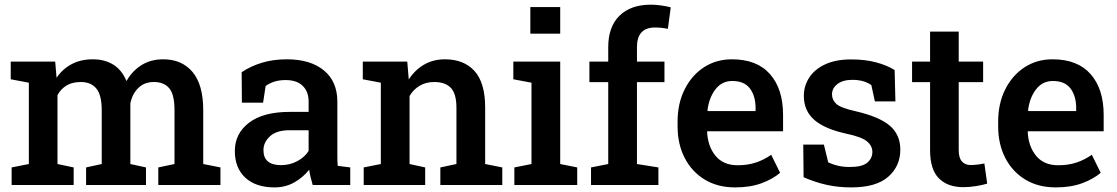

<svg xmlns="http://www.w3.org/2000/svg" viewBox="-20 -792 4782 822"><path d="M29.8 0V-75.2L103.5 -89.8V-438L25.9 -452.6V-528.3H216.3L222.2 -459Q247.6 -496.6 286.6 -517.3Q325.7 -538.1 377 -538.1Q428.7 -538.1 465.6 -514.9Q502.4 -491.7 521.5 -444.8Q545.9 -488.3 585.7 -513.2Q625.5 -538.1 679.2 -538.1Q758.3 -538.1 804.2 -483.9Q850.1 -429.7 850.1 -319.8V-89.8L923.8 -75.2V0H657.7V-75.2L727.1 -89.8V-320.8Q727.1 -387.2 704.6 -414.1Q682.1 -440.9 638.7 -440.9Q598.1 -440.9 572 -415.3Q545.9 -389.6 538.1 -349.1V-89.8L605 -75.2V0H348.6V-75.2L415.5 -89.8V-320.8Q415.5 -384.8 392.6 -412.8Q369.6 -440.9 326.2 -440.9Q290 -440.9 265.4 -426.3Q240.7 -411.6 226.1 -384.8V-89.8L295.4 -75.2V0Z M1155.8 10.3Q1075.2 10.3 1030.3 -31.2Q985.4 -72.8 985.4 -145.5Q985.4 -220.2 1046.1 -266.6Q1106.9 -313 1220.7 -313H1301.3V-357.4Q1301.3 -399.4 1276.1 -424.3Q1251 -449.2 1203.1 -449.2Q1175.8 -449.2 1154.8 -442.6Q1133.8 -436 1117.2 -423.8L1106.4 -352.5H1015.6L1014.6 -482.9Q1053.2 -508.8 1101.3 -523.4Q1149.4 -538.1 1208 -538.1Q1308.6 -538.1 1366.5 -490.7Q1424.3 -443.4 1424.3 -356V-123Q1424.3 -112.3 1424.6 -102.3Q1424.8 -92.3 1425.8 -82L1479.5 -75.2V0H1318.8Q1314 -17.1 1309.8 -33.2Q1305.7 -49.3 1303.7 -65.4Q1277.3 -32.2 1239.7 -11Q1202.1 10.3 1155.8 10.3ZM1183.6 -85Q1221.2 -85 1253.2 -102.3Q1285.2 -119.6 1301.3 -146V-234.4H1219.2Q1164.1 -234.4 1136 -208.7Q1107.9 -183.1 1107.9 -148.9Q1107.9 -85 1183.6 -85Z M1537.1 0V-75.2L1610.4 -89.8V-438L1533.2 -452.6V-528.3H1723.6L1730 -451.7Q1756.3 -492.7 1795.7 -515.4Q1835 -538.1 1884.8 -538.1Q1966.3 -538.1 2011.7 -487.8Q2057.1 -437.5 2057.1 -331.5V-89.8L2130.4 -75.2V0H1865.2V-75.2L1934.1 -89.8V-330.6Q1934.1 -390.6 1910.2 -415.8Q1886.2 -440.9 1838.9 -440.9Q1803.7 -440.9 1776.9 -425Q1750 -409.2 1733.4 -380.9V-89.8L1800.3 -75.2V0Z M2182.1 0V-75.2L2255.4 -89.8V-438L2177.7 -452.6V-528.3H2378.4V-89.8L2451.2 -75.2V0ZM2250.5 -647.9V-761.7H2378.4V-647.9Z M2510.3 0V-75.2L2584 -89.8V-440.4H2503.4V-528.3H2584V-590.3Q2584 -677.2 2632.1 -724.6Q2680.2 -772 2766.6 -772Q2786.6 -772 2809.6 -768.8Q2832.5 -765.6 2851.6 -760.7L2839.4 -668.5Q2829.1 -670.9 2814 -672.6Q2798.8 -674.3 2784.2 -674.3Q2707 -674.3 2707 -590.3V-528.3H2824.7V-440.4H2707V-89.8L2798.8 -75.2V0Z M3127.4 10.3Q3052.2 10.3 2997.1 -23.2Q2941.9 -56.6 2911.4 -115.7Q2880.9 -174.8 2880.9 -251V-271.5Q2880.9 -348.6 2910.9 -408.9Q2940.9 -469.2 2993.4 -503.7Q3045.9 -538.1 3113.8 -538.1Q3220.7 -538.1 3276.6 -474.6Q3332.5 -411.1 3332.5 -300.3V-230H3008.3L3007.3 -227.5Q3010.3 -165 3043.5 -124.8Q3076.7 -84.5 3138.2 -84.5Q3181.2 -84.5 3216.3 -96.2Q3251.5 -107.9 3281.7 -129.4L3319.8 -52.2Q3288.6 -25.4 3240.5 -7.6Q3192.4 10.3 3127.4 10.3ZM3010.3 -316.4H3214.8V-329.1Q3214.8 -380.9 3190.7 -413.1Q3166.5 -445.3 3115.2 -445.3Q3070.3 -445.3 3042.7 -409.2Q3015.1 -373 3008.8 -318.8Z M3624.5 10.3Q3567.9 10.3 3518.8 -0.7Q3469.7 -11.7 3420.4 -33.2L3418.9 -172.9H3507.3L3525.9 -96.7Q3547.4 -86.9 3569.3 -82Q3591.3 -77.1 3618.7 -77.1Q3671.4 -77.1 3693.1 -95.7Q3714.8 -114.3 3714.8 -141.6Q3714.8 -167.5 3692.1 -186.5Q3669.4 -205.6 3605.5 -219.2Q3510.3 -239.7 3465.8 -279.1Q3421.4 -318.4 3421.4 -381.3Q3421.4 -424.3 3444.6 -460Q3467.8 -495.6 3512.9 -516.6Q3558.1 -537.6 3624 -537.6Q3684.1 -537.6 3730.7 -525.1Q3777.3 -512.7 3810.1 -492.2L3813.5 -357.9H3725.6L3710.4 -427.7Q3678.7 -450.2 3629.4 -450.2Q3588.9 -450.2 3565.4 -432.4Q3542 -414.6 3542 -387.7Q3542 -364.3 3560.5 -347.2Q3579.1 -330.1 3642.6 -315.9Q3745.6 -292 3790 -253.4Q3834.5 -214.8 3834.5 -151.4Q3834.5 -80.6 3782.7 -35.2Q3731 10.3 3624.5 10.3Z M4104.5 9.3Q4037.1 9.3 3999.5 -28.6Q3961.9 -66.4 3961.9 -149.4V-440.4H3884.8V-528.3H3961.9V-656.7H4084.5V-528.3H4189V-440.4H4084.5V-149.4Q4084.5 -115.7 4098.4 -100.6Q4112.3 -85.4 4136.2 -85.4Q4149.9 -85.4 4166.7 -87.6Q4183.6 -89.8 4194.3 -92.3L4206.5 -5.9Q4185.5 0.5 4157.7 4.9Q4129.9 9.3 4104.5 9.3Z M4500 10.3Q4424.8 10.3 4369.6 -23.2Q4314.5 -56.6 4283.9 -115.7Q4253.4 -174.8 4253.4 -251V-271.5Q4253.4 -348.6 4283.4 -408.9Q4313.5 -469.2 4366 -503.7Q4418.5 -538.1 4486.3 -538.1Q4593.3 -538.1 4649.2 -474.6Q4705.1 -411.1 4705.1 -300.3V-230H4380.9L4379.9 -227.5Q4382.8 -165 4416 -124.8Q4449.2 -84.5 4510.7 -84.5Q4553.7 -84.5 4588.9 -96.2Q4624 -107.9 4654.3 -129.4L4692.4 -52.2Q4661.1 -25.4 4613 -7.6Q4564.9 10.3 4500 10.3ZM4382.8 -316.4H4587.4V-329.1Q4587.4 -380.9 4563.2 -413.1Q4539.1 -445.3 4487.8 -445.3Q4442.9 -445.3 4415.3 -409.2Q4387.7 -373 4381.3 -318.8Z"/></svg>

Font: Roboto Slab Medium
Style: Regular
Weight: 500
Designer: Google
Version: Version 2.001; ttfautohint (v1.8.3)